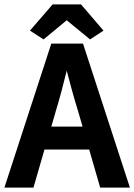

<svg xmlns="http://www.w3.org/2000/svg" viewBox="-22 -852 610 872"><path d="M-2 0H130L180 -173H383L433 0H568L355 -654H211ZM114 -713 176 -673 281 -760 387 -673 448 -713 346 -832H217ZM231 -346C249 -405 266 -469 281 -531C297 -469 314 -407 333 -346L353 -277H211Z"/></svg>

Font: Source Sans Pro SemBd
Style: Regular
Weight: 700
Designer: Paul D. Hunt
Foundry: Adobe Systems Incorporated
Version: Version 2.020;PS 2.0;hotconv 1.0.86;makeotf.lib2.5.63406